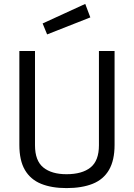

<svg xmlns="http://www.w3.org/2000/svg" viewBox="-20 -952 685 982"><path d="M320 10Q244 10 190 -12Q136 -34 107.5 -82.5Q79 -131 79 -211V-691H159V-209Q159 -130 201.5 -95.5Q244 -61 320 -61Q400 -61 443 -95.5Q486 -130 486 -209V-691H566V-211Q566 -132 537.5 -83Q509 -34 454 -12Q399 10 320 10ZM221 -776 198 -832 416 -932 442 -863Z"/></svg>

Font: Cairo
Style: Regular
Weight: 400
Designer: Mohamed Gaber, Accademia di Belle Arti di Urbino
Foundry: Kief Type Foundry, Accademia di Belle Arti di Urbino
Version: Version 3.120